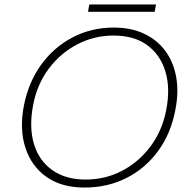

<svg xmlns="http://www.w3.org/2000/svg" viewBox="-20 -834 856 864"><path d="M360 10Q257 10 189 -38Q121 -86 94 -170Q67 -254 88 -361Q109 -466 166.5 -544.5Q224 -623 308 -666.5Q392 -710 492 -710Q570 -710 629 -682Q688 -654 724.5 -604Q761 -554 773 -486.5Q785 -419 769 -339Q749 -233 691.5 -154.5Q634 -76 549 -33Q464 10 360 10ZM365 -26Q454 -26 529.5 -65.5Q605 -105 657.5 -175.5Q710 -246 728 -339Q747 -436 724.5 -511.5Q702 -587 643 -630.5Q584 -674 491 -674Q404 -674 328 -634.5Q252 -595 199.5 -525Q147 -455 129 -361Q110 -261 133 -185.5Q156 -110 216 -68Q276 -26 365 -26ZM376 -781 382 -814H682L676 -781Z"/></svg>

Font: REM Thin
Style: Italic
Weight: 250
Italic angle: -11°
Designer: Octavio Pardo
Foundry: Ashler Design
Version: Version 1.005;gftools[0.9.28]